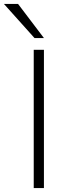

<svg xmlns="http://www.w3.org/2000/svg" viewBox="-44 -959 373 979"><path d="M128 0V-705H180V0ZM132 -765 -24 -939H48L180 -765Z"/></svg>

Font: Nunito Sans 7pt SemiExpanded ExtraLight
Style: Regular
Weight: 250
Width: 6
Designer: Vernon Adams
Foundry: Vernon Adams
Version: Version 3.101;gftools[0.9.27]